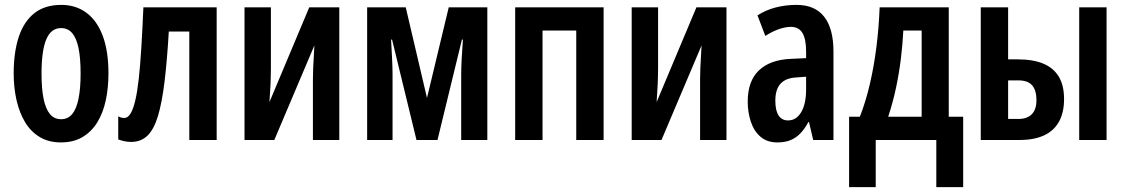

<svg xmlns="http://www.w3.org/2000/svg" viewBox="-20 -573 4607 786"><path d="M424 -273Q424 -213 413 -162Q402 -111 378.5 -72.5Q355 -34 318 -12Q281 10 229 10Q180 10 143.5 -11.5Q107 -33 83.5 -71.5Q60 -110 48 -161.5Q36 -213 36 -273Q36 -358 56.5 -421Q77 -484 120 -518.5Q163 -553 231 -553Q290 -553 333.5 -521Q377 -489 400.5 -426.5Q424 -364 424 -273ZM150 -271Q150 -210 158.5 -168.5Q167 -127 184.5 -106Q202 -85 230 -85Q258 -85 275.5 -106Q293 -127 301.5 -169Q310 -211 310 -272Q310 -335 301.5 -376Q293 -417 275.5 -437.5Q258 -458 230 -458Q189 -458 169.5 -412Q150 -366 150 -271Z M867 0H755V-444H671Q664 -324 653.5 -238Q643 -152 626.5 -97.5Q610 -43 583.5 -17.5Q557 8 517 8Q502 8 489 5Q476 2 464 -2V-97Q468 -94 475 -92Q482 -90 489 -90Q503 -90 514 -107.5Q525 -125 533.5 -160.5Q542 -196 548 -250Q554 -304 558.5 -377Q563 -450 567 -543H867Z M1089 -295Q1089 -278 1088.5 -261.5Q1088 -245 1087.5 -229Q1087 -213 1085.5 -194.5Q1084 -176 1083 -155L1246 -543H1369V0H1261V-248Q1261 -270 1262 -293.5Q1263 -317 1264.5 -340.5Q1266 -364 1267 -387L1103 0H981V-543H1089Z M1975 -543V0H1868V-267Q1868 -295 1870 -332Q1872 -369 1875 -411H1871L1771 0H1685L1585 -411H1581Q1583 -372 1585 -334.5Q1587 -297 1587 -267V0H1483V-543H1641L1728 -172L1817 -543Z M2451 -543V0H2339V-448H2201V0H2089V-543Z M2674 -295Q2674 -278 2673.5 -261.5Q2673 -245 2672.5 -229Q2672 -213 2670.5 -194.5Q2669 -176 2668 -155L2831 -543H2954V0H2846V-248Q2846 -270 2847 -293.5Q2848 -317 2849.5 -340.5Q2851 -364 2852 -387L2688 0H2566V-543H2674Z M3241 -553Q3316 -553 3354 -504.5Q3392 -456 3392 -362V0H3309L3292 -73H3289Q3274 -45 3256 -26.5Q3238 -8 3215.5 1Q3193 10 3162 10Q3120 10 3093 -13.5Q3066 -37 3053.5 -75.5Q3041 -114 3041 -157Q3041 -241 3086.5 -284.5Q3132 -328 3216 -332L3280 -335V-362Q3280 -413 3265 -438Q3250 -463 3218 -463Q3196 -463 3169.5 -454Q3143 -445 3113 -426L3081 -510Q3115 -532 3155.5 -542.5Q3196 -553 3241 -553ZM3241 -256Q3197 -254 3175.5 -230.5Q3154 -207 3154 -161Q3154 -120 3167.5 -100Q3181 -80 3206 -80Q3240 -80 3260 -114Q3280 -148 3280 -207V-259Z M3864 -543V-95H3923V193H3813V0H3565V193H3456V-95H3500Q3524 -156 3541 -229Q3558 -302 3568 -382Q3578 -462 3581 -543ZM3678 -448Q3675 -391 3668 -333Q3661 -275 3648.5 -215.5Q3636 -156 3616 -95H3753V-448Z M3995 0V-543H4107V-330H4146Q4209 -330 4251 -312.5Q4293 -295 4314.5 -259Q4336 -223 4336 -168Q4336 -112 4315 -74.5Q4294 -37 4253.5 -18.5Q4213 0 4155 0ZM4149 -86Q4185 -86 4204 -105.5Q4223 -125 4223 -163Q4223 -203 4205.5 -223.5Q4188 -244 4148 -244H4107V-86ZM4398 0V-543H4510V0Z"/></svg>

Font: Noto Sans Display ExtraCondensed SemiBold
Style: Regular
Weight: 600
Width: 2
Designer: Monotype Design Team
Foundry: Monotype Imaging Inc.
Version: Version 2.003